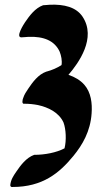

<svg xmlns="http://www.w3.org/2000/svg" viewBox="-20 -766 427 804"><path d="M32.3 17C158.2 17 228.4 -41 287.3 -112.9C325.5 -159.6 358.4 -215.7 363.6 -290.8C366.6 -332.7 361.8 -378.6 332.9 -411.3C316.1 -430.3 293.3 -443.7 266.6 -452.6C308.9 -501.8 385.2 -607.2 325.5 -696.5C298.8 -736.2 248.7 -748.6 188.9 -746.2C179.5 -745.8 170 -744.2 160.5 -744.1C126.8 -732.1 103.2 -699.7 84.6 -672.4C80.7 -666.6 43.6 -609.6 69.4 -609.6C79.3 -609.7 89.2 -611.3 99.1 -611.7C163.1 -614.2 208.8 -595.6 229.9 -549.5C236.5 -532.5 240.7 -512.1 237.7 -493.7C219 -481.3 197.7 -472.4 174.7 -466.1H174C139.3 -453.8 116.5 -421.5 98.1 -394.4C89.9 -382.2 81.8 -370.4 77.2 -355.8C75.5 -351.1 74 -347.5 74 -340.9C73.9 -340.2 73.9 -339.5 73.8 -338.8C74.4 -333.8 77 -330 83 -331.6C101.6 -331.6 120.1 -329.7 138.4 -326.2C182 -316.7 226.4 -295.6 245.9 -253.2C256.5 -224.7 258.5 -177.8 250.2 -144.9C217 -127.2 168.4 -117.6 123.2 -117.6C89.5 -105.6 65.9 -73.2 47.3 -45.9C36.1 -29.3 25.1 -13.5 23 9.7C23.7 15.4 26.8 17.7 32.3 17Z"/></svg>

Font: Quiapo Free
Style: Regular
Weight: 400
Designer: Aaron Amar
Version: Version 001.002